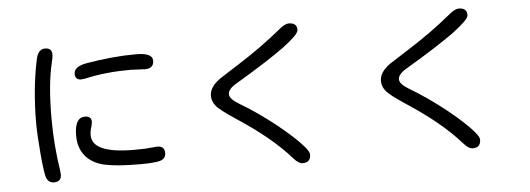

<svg xmlns="http://www.w3.org/2000/svg" viewBox="-52 -944 3104 1125"><g transform="rotate(-5 1500.0 -381.5)"><path d="M225 15Q190 15 179 -23Q175 -37 170 -73.5Q165 -110 161 -157.5Q157 -205 154 -253.5Q151 -302 151 -338Q151 -536 186 -705Q198 -771 240 -771Q281 -771 281 -733Q281 -723 279 -711Q277 -699 273 -683Q243 -560 243 -359Q243 -203 267 -50L269 -28Q269 15 225 15ZM436 -572Q401 -572 401 -608Q401 -649 471 -663Q551 -677 625.5 -684Q700 -691 770 -691Q866 -691 866 -645Q866 -599 814 -599L729 -603Q656 -603 589 -596Q522 -589 461 -575ZM734 -47Q668 -47 616 -51Q564 -55 528 -63Q455 -80 416.5 -127Q378 -174 378 -247Q378 -353 439 -353Q477 -353 477 -319L473 -295Q463 -268 463 -241Q463 -134 709 -134L771 -135L847 -141Q889 -141 889 -99Q889 -68 857 -57Q827 -47 734 -47Z M1687 30Q1663 30 1634 -3Q1576 -69 1498.5 -133Q1421 -197 1323 -261Q1224 -326 1205 -353Q1185 -379 1185 -410Q1185 -462 1249 -507L1360 -578Q1433 -624 1498 -671Q1563 -718 1620 -765Q1654 -793 1676 -793Q1724 -793 1724 -751Q1724 -737 1700.5 -713.5Q1677 -690 1631 -655Q1584 -621 1512.5 -575Q1441 -529 1345 -472Q1291 -442 1291 -410Q1291 -382 1347 -349Q1398 -319 1452.5 -281Q1507 -243 1557 -203Q1607 -163 1647 -126Q1687 -89 1710.5 -60.5Q1734 -32 1734 -18Q1734 30 1687 30Z M2687 30Q2663 30 2634 -3Q2576 -69 2498.5 -133Q2421 -197 2323 -261Q2224 -326 2205 -353Q2185 -379 2185 -410Q2185 -462 2249 -507L2360 -578Q2433 -624 2498 -671Q2563 -718 2620 -765Q2654 -793 2676 -793Q2724 -793 2724 -751Q2724 -737 2700.5 -713.5Q2677 -690 2631 -655Q2584 -621 2512.5 -575Q2441 -529 2345 -472Q2291 -442 2291 -410Q2291 -382 2347 -349Q2398 -319 2452.5 -281Q2507 -243 2557 -203Q2607 -163 2647 -126Q2687 -89 2710.5 -60.5Q2734 -32 2734 -18Q2734 30 2687 30Z"/></g></svg>

Font: Huninn
Style: Regular
Weight: 400
Designer: justfont
Foundry: justfont
Version: Version 1.003